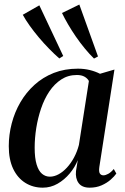

<svg xmlns="http://www.w3.org/2000/svg" viewBox="-20 -834 562 864"><path d="M427 -82.5Q424 -61 429.5 -53Q435 -45 445.5 -45Q455 -45 467.2 -51.8Q479.5 -58.5 492 -73.5L503.5 -53Q495 -40.5 478 -25.5Q461 -10.5 437.2 0Q413.5 10.5 383.5 10.5Q349 10.5 333.8 -10.2Q318.5 -31 322 -64.5L330 -113.5Q317.5 -82 293.8 -53.5Q270 -25 239 -7.2Q208 10.5 172.5 10.5Q128.5 10.5 93.8 -11.2Q59 -33 39.2 -74.5Q19.5 -116 19.5 -176Q19.5 -228 32.8 -278.8Q46 -329.5 71.8 -373.8Q97.5 -418 135.2 -452.2Q173 -486.5 222 -505.8Q271 -525 330.5 -525Q359 -525 384.2 -518.8Q409.5 -512.5 430 -502L495 -521ZM380 -469.5Q374 -481 360.5 -488.8Q347 -496.5 326 -496.5Q286.5 -496.5 255.8 -476.5Q225 -456.5 202.2 -422.8Q179.5 -389 165 -346.2Q150.5 -303.5 143.2 -258Q136 -212.5 136 -169.5Q136 -122.5 144.8 -93.8Q153.5 -65 169 -52Q184.5 -39 204.5 -39Q224 -39 243.8 -49.8Q263.5 -60.5 281.2 -79.8Q299 -99 313 -125Q327 -151 335 -181.5ZM247 -571Q225.5 -589.5 201.8 -613.8Q178 -638 155.2 -665Q132.5 -692 113.8 -718.2Q95 -744.5 82.5 -767.5L157 -810L264.5 -582ZM403 -570.5Q382.5 -590.5 361.5 -616Q340.5 -641.5 321.2 -669.5Q302 -697.5 286 -725Q270 -752.5 259 -775.5L337 -813.5L421 -580Z"/></svg>

Font: Merriweather 120pt Medium
Style: Italic
Weight: 500
Italic angle: -7.8°
Version: Version 2.101